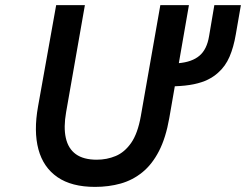

<svg xmlns="http://www.w3.org/2000/svg" viewBox="-20 -720 964 752"><path d="M352 12Q260.5 12 205 -26.2Q149.5 -64.5 130.5 -135Q111.5 -205.5 129 -303L200 -700H312.5L239 -281Q228.5 -221.5 237.8 -179.8Q247 -138 277 -116.2Q307 -94.5 359 -94.5Q398.5 -94.5 433.2 -109Q468 -123.5 493.8 -160.5Q519.5 -197.5 531.5 -265L608 -700H720L643 -257.5Q629.5 -180.5 602.8 -128.5Q576 -76.5 538 -45.5Q500 -14.5 453 -1.2Q406 12 352 12ZM663.5 -382 679 -472.5Q732 -477 761.2 -501.8Q790.5 -526.5 799 -579L819.5 -700H923.5L903.5 -585Q895 -535 879 -497.8Q863 -460.5 834 -435Q817 -419.5 794.2 -408.2Q771.5 -397 739.5 -390.2Q707.5 -383.5 663.5 -382Z"/></svg>

Font: Overpass SemiBold
Style: Italic
Weight: 600
Italic angle: -10°
Designer: Delve Withrington, Dave Bailey, Thomas Jockin
Foundry: Delve Fonts LLC
Version: Version 4.000